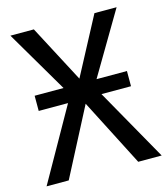

<svg xmlns="http://www.w3.org/2000/svg" viewBox="-104 -772 749 854"><g transform="rotate(-15 270.0 -344.5)"><path d="M483 -333V-403H343L512 -689H410L270 -425L131 -689H23L191 -403H58V-333H193L5 0H107L268 -310L427 0H535L347 -333Z"/></g></svg>

Font: Fira Sans
Style: Regular
Weight: 400
Designer: Carrois Corporate & Edenspiekermann AG
Foundry: Carrois Corporate GbR & Edenspiekermann AG
Version: Version 4.203